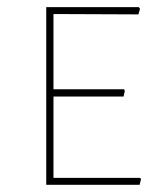

<svg xmlns="http://www.w3.org/2000/svg" viewBox="-20 -511 452 531"><path d="M366.2 0H107.9V-491.2H363.8L367.2 -486.8L362.8 -471.2L127.9 -472.2V-264.2H323.2L325.2 -259.8L321.8 -244.1H127.9V-19H367.2L370.1 -16.1Z"/></svg>

Font: Datalegreya
Style: Dot
Weight: 700
Designer: Figs Lab
Foundry: Figs Lab
Version: Version 1.002;PS 001.002;hotconv 1.0.70;makeotf.lib2.5.58329